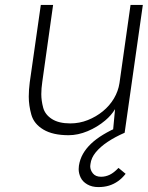

<svg xmlns="http://www.w3.org/2000/svg" viewBox="-20 -540 601 781"><path d="M259 10Q195 10 156.5 -13Q118 -36 107.5 -73.5Q97 -111 97 -147Q97 -174 101 -205L146 -520H196L152 -207Q148 -180 148 -157Q148 -131 155.5 -102.5Q163 -74 191 -56Q219 -38 266 -38Q303 -38 337 -51.5Q371 -65 398.5 -87.5Q426 -110 443.5 -139.5Q461 -169 466 -202L511 -520H561L487 0H439L448 -96Q433 -71 408 -50Q376 -23 336.5 -6.5Q297 10 259 10ZM380 221Q354 221 335 210Q316 199 308 182Q300 165 300 148Q300 141 301 134Q305 108 317.5 86Q330 64 350.5 44.5Q371 25 400 7.5Q429 -10 466 -26L487 0Q448 17 418 37Q388 57 369.5 79.5Q351 102 348 127Q347 131 347 136Q347 152 358 165.5Q369 179 391 179Q409 179 426 171Q443 163 462 143L491 167Q477 185 460 197Q443 209 423.5 215Q404 221 380 221Z"/></svg>

Font: Lexend ExtLt
Style: Italic
Weight: 250
Italic angle: -8.13011°
Designer: Bonnie Shaver-Troup, Thomas Jockin
Foundry: Lexend
Version: Version 1.007